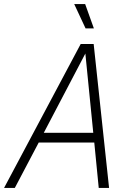

<svg xmlns="http://www.w3.org/2000/svg" viewBox="-35 -927 655 947"><path d="M-15 0 363 -710H427L503 0H452L430 -224H156L38 0ZM386 -663 181 -272H425ZM387 -787 331 -907H385L428 -787Z"/></svg>

Font: Geist Mono ExtraLight
Style: Italic
Weight: 200
Italic angle: -12°
Monospace: yes
Designer: Basement.studio, Andrés Briganti, Mateo Zaragoza
Foundry: Basement.studio, Vercel, Andrés Briganti, Guido Ferreyra, Mateo Zaragoza
Version: Version 1.500; ttfautohint (v1.8.4.7-5d5b)